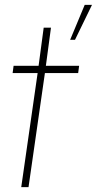

<svg xmlns="http://www.w3.org/2000/svg" viewBox="-20 -771 399 791"><path d="M302 -470H165L97.5 0H67.5L135 -470H32L36 -500H139L160 -657H190L169 -500H306ZM269 -607 329 -751H359L289 -607Z"/></svg>

Font: Urbanist Thin
Style: Italic
Weight: 100
Italic angle: -8°
Designer: Corey Hu
Foundry: Corey Hu
Version: Version 1.321; ttfautohint (v1.8.4.7-5d5b)